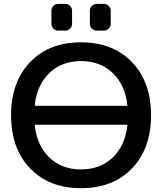

<svg xmlns="http://www.w3.org/2000/svg" viewBox="-20 -982 834 990"><path d="M159.2 -440.4Q158.2 -436.5 162.1 -436.5H632.8Q637.7 -436.5 636.7 -440.4Q625 -543.9 561.5 -605.5Q497.1 -667 397.9 -667Q298.8 -667 234.4 -605.5Q170.9 -543.9 159.2 -440.4ZM162.1 -338.9Q158.2 -338.9 159.2 -335Q170.9 -231.4 234.4 -169.9Q298.8 -108.4 397.9 -108.4Q497.1 -108.4 561.5 -169.9Q625 -231.4 636.7 -335Q637.7 -338.9 632.8 -338.9ZM135.7 -662.1Q233.4 -763.7 397.9 -763.7Q562.5 -763.7 660.6 -661.6Q758.8 -559.6 758.8 -387.7Q758.8 -215.8 660.6 -113.8Q562.5 -11.7 397.9 -11.7Q233.4 -11.7 135.3 -113.8Q37.1 -215.8 37.1 -387.7Q37.1 -559.6 135.7 -662.1ZM279.3 -824.2Q265.6 -824.2 255.4 -834.5Q245.1 -844.7 245.1 -859.4V-927.7Q245.1 -941.4 255.4 -951.7Q265.6 -961.9 279.3 -961.9H316.4Q331.1 -961.9 341.3 -951.7Q351.6 -941.4 351.6 -927.7V-859.4Q351.6 -844.7 341.3 -834.5Q331.1 -824.2 316.4 -824.2ZM478.5 -824.2Q463.9 -824.2 453.6 -834.5Q443.4 -844.7 443.4 -859.4V-927.7Q443.4 -941.4 453.6 -951.7Q463.9 -961.9 478.5 -961.9H515.6Q530.3 -961.9 540.5 -951.7Q550.8 -941.4 550.8 -927.7V-859.4Q550.8 -844.7 540.5 -834.5Q530.3 -824.2 515.6 -824.2Z"/></svg>

Font: Gen Jyuu GothicL Medium
Style: Regular
Weight: 500
Designer: [Source Han Sans]
Ryoko NISHIZUKA  (kana & ideographs); Paul D. Hunt (Latin, Greek & Cyrillic); Wenlong ZHANG  (bopomofo
Version: Version 1.002.20150607